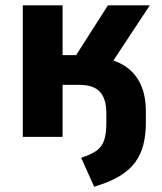

<svg xmlns="http://www.w3.org/2000/svg" viewBox="-20 -516 611 724"><path d="M335 188 286 79Q323 67 343.5 52.5Q364 38 372.5 13.5Q381 -11 381 -52V-89Q381 -144 356.5 -170Q332 -196 280 -196H216V0H66V-496H216V-308H267L387 -496H545L378 -243L316 -301Q384 -301 431.5 -278Q479 -255 504.5 -209.5Q530 -164 530 -96V-53Q530 -9 521 28Q512 65 490.5 95Q469 125 431 148Q393 171 335 188Z"/></svg>

Font: Nunito Sans 10pt SemiCondensed ExtraBold
Style: Regular
Weight: 800
Width: 4
Designer: Vernon Adams
Foundry: Vernon Adams
Version: Version 3.101;gftools[0.9.27]